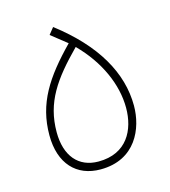

<svg xmlns="http://www.w3.org/2000/svg" viewBox="-76 -503 500 565"><g transform="rotate(-15 174.5 -220.5)"><path d="M163 0C270 0 306 -87 306 -156C306 -256 251 -353 136 -441L120 -421L168 -383C88 -301 43 -233 43 -136C43 -49 90 0 163 0ZM163 -24C102 -24 66 -67 66 -139C66 -230 109 -290 185 -367C248 -304 282 -227 282 -156C282 -89 250 -24 163 -24Z"/></g></svg>

Font: Noto Sans Arabic UI Cn Th
Style: Regular
Weight: 100
Width: 3
Designer: Monotype Design Team, Nadine Chahine and Nizar Qandah
Foundry: Monotype Imaging Inc.
Version: Version 2.010